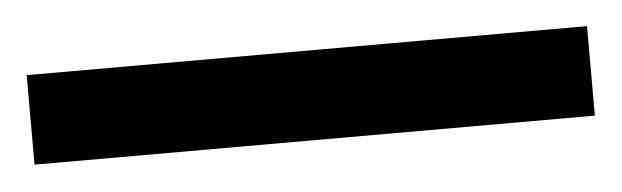

<svg xmlns="http://www.w3.org/2000/svg" viewBox="-26 45 505 156"><g transform="rotate(-5 226.5 122.5)"><path d="M455 159H-2V86H455Z"/></g></svg>

Font: Noto Sans Syriac Medium
Style: Regular
Weight: 500
Designer: Patrick Giasson and the Monotype Design Team
Foundry: Monotype Imaging Inc.
Version: Version 3.000; ttfautohint (v1.8.4.7-5d5b)